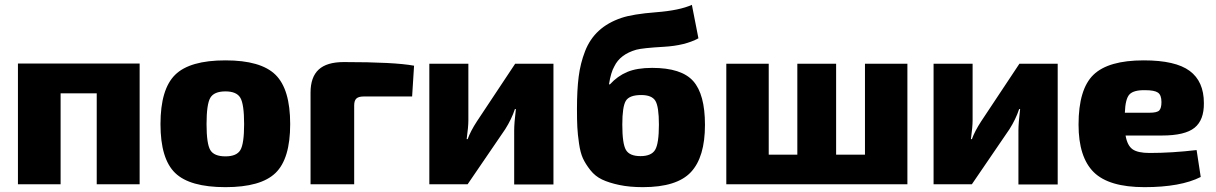

<svg xmlns="http://www.w3.org/2000/svg" viewBox="-20 -760 5015 792"><path d="M556 -498V0H379V-375H230V0H54V-498Z M910 -511Q1056 -511 1116.5 -451.5Q1177 -392 1177 -248Q1177 -105 1116.5 -46.5Q1056 12 910 12Q763 12 702.5 -46.5Q642 -105 642 -248Q642 -392 702.5 -451.5Q763 -511 910 -511ZM910 -383Q863 -383 847.5 -356.5Q832 -330 832 -248Q832 -167 847.5 -141Q863 -115 910 -115Q956 -115 971.5 -141Q987 -167 987 -248Q987 -330 971.5 -356.5Q956 -383 910 -383Z M1261 0V-378Q1261 -442 1294.5 -473Q1328 -504 1398 -504Q1607 -504 1688 -489L1680 -362H1480Q1459 -362 1450 -353.5Q1441 -345 1441 -325V0Z M2263 1H2101V-222Q2101 -252 2108 -310H2104Q2090 -268 2064 -227L1909 0H1751V-497H1912V-263Q1912 -237 1905 -186H1909Q1921 -219 1947 -259L2105 -497H2263Z M2834 -740 2861 -602Q2806 -572 2718.5 -567Q2631 -562 2605 -555Q2538 -536 2514 -486Q2500 -462 2492 -412H2496Q2527 -446 2567 -463Q2607 -480 2670 -480Q2791 -480 2839.5 -425.5Q2888 -371 2888 -245Q2888 -112 2830 -50Q2772 12 2632 12Q2577 12 2534.5 3Q2492 -6 2463.5 -19.5Q2435 -33 2415 -58.5Q2395 -84 2384.5 -107Q2374 -130 2368.5 -168Q2363 -206 2361.5 -235Q2360 -264 2360 -311Q2360 -388 2367 -443.5Q2374 -499 2393.5 -549Q2413 -599 2450 -633Q2487 -667 2543 -686Q2590 -702 2686.5 -709.5Q2783 -717 2834 -740ZM2625 -368Q2576 -368 2561.5 -344Q2547 -320 2547 -246Q2547 -167 2562 -141.5Q2577 -116 2622 -116Q2667 -116 2682.5 -142Q2698 -168 2698 -246Q2698 -320 2683.5 -344Q2669 -368 2625 -368Z M3723 -497V0H2976V-497H3151V-122H3269V-497H3429V-122H3548V-497Z M4343 1H4181V-222Q4181 -252 4188 -310H4184Q4170 -268 4144 -227L3989 0H3831V-497H3992V-263Q3992 -237 3985 -186H3989Q4001 -219 4027 -259L4185 -497H4343Z M4773 -201H4623Q4630 -160 4651.5 -144.5Q4673 -129 4722 -129Q4813 -129 4916 -141L4933 -30Q4850 12 4701 12Q4554 12 4491.5 -50Q4429 -112 4429 -246Q4429 -392 4490.5 -451.5Q4552 -511 4698 -511Q4829 -511 4887.5 -467.5Q4946 -424 4946 -335Q4947 -265 4907.5 -233Q4868 -201 4773 -201ZM4620 -295H4722Q4753 -295 4762 -304.5Q4771 -314 4771 -339Q4771 -368 4756.5 -378Q4742 -388 4704 -388Q4657 -389 4639.5 -371Q4622 -353 4620 -295Z"/></svg>

Font: Exo 2.0 Extra Bold
Style: Regular
Weight: 800
Designer: Natanael Gama
Version: Version 1.001;PS 001.001;hotconv 1.0.70;makeotf.lib2.5.58329